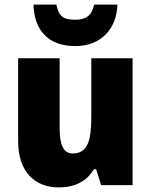

<svg xmlns="http://www.w3.org/2000/svg" viewBox="-20 -900 658 837"><path d="M492 -880H390C380 -828 350 -814 308 -814C258 -814 236 -827 226 -880H126C129 -765 194 -699 308 -699C417 -699 488 -770 492 -880ZM558 -646H378V-393C378 -290 364 -231 297 -231C256 -231 240 -269 240 -342V-646H59V-286C59 -149 133 -83 237 -83C302 -83 357 -107 389 -162H399L421 -93H558Z"/></svg>

Font: Noto Sans Kannada UI SemiCondensed Black
Style: Regular
Weight: 900
Width: 4
Designer: Jelle Bosma - Monotype Design Team
Foundry: Monotype Imaging Inc.
Version: Version 2.005